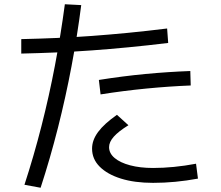

<svg xmlns="http://www.w3.org/2000/svg" viewBox="-20 -827 1040 903"><path d="M95 42Q139 -93 175 -234Q211 -375 238.5 -519.5Q266 -664 285 -807L362 -803Q344 -662 316.5 -516Q289 -370 252.5 -226Q216 -82 171 56ZM80 -643Q166 -645 248 -648.5Q330 -652 412 -658Q494 -664 581.5 -672.5Q669 -681 766 -693L771 -625Q672 -613 583.5 -604.5Q495 -596 412.5 -590Q330 -584 248 -580.5Q166 -577 80 -575ZM700 33Q613 33 549 13Q485 -7 449 -43Q413 -79 413 -128Q413 -168 441.5 -206.5Q470 -245 530 -287L584 -238Q537 -209 515 -184Q493 -159 493 -135Q493 -106 519 -84Q545 -62 592 -49.5Q639 -37 700 -37Q747 -37 798 -42Q849 -47 902 -57L911 13Q857 23 804.5 28Q752 33 700 33ZM445 -451Q558 -469 663.5 -479Q769 -489 875 -493L877 -425Q776 -421 668 -410.5Q560 -400 453 -383Z"/></svg>

Font: M PLUS 2
Style: Regular
Weight: 400
Designer: Coji Morishita
Foundry: UNDERFOREST DESIGN
Version: Version 1.001